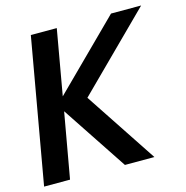

<svg xmlns="http://www.w3.org/2000/svg" viewBox="-111 -770 836 865"><g transform="rotate(-15 307.0 -337.5)"><path d="M-10.5 0H110.5L164.5 -304.5L366.5 0H504L281.5 -336L623 -675H482.5L176 -371L229.5 -675H108.5Z"/></g></svg>

Font: Anybody UltraCondensed Thin Medium
Style: Italic
Weight: 500
Italic angle: -10°
Version: Version 1.111